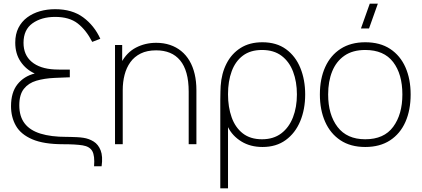

<svg xmlns="http://www.w3.org/2000/svg" viewBox="-20 -785 2295 1045"><path d="M492 120Q496.5 63 482.5 37.8Q468.5 12.5 430.2 6.2Q392 0 324 0Q218 0 155.8 -26.8Q93.5 -53.5 66.8 -100.2Q40 -147 40 -207Q40 -282 75 -326Q110 -370 169 -385Q122 -406 92.5 -449.2Q63 -492.5 63 -553Q63 -599 80.2 -633.2Q97.5 -667.5 127.8 -690Q158 -712.5 197 -723.8Q236 -735 280 -735Q372.5 -735 432.8 -690.5Q493 -646 526 -574L482 -557Q449 -621.5 403.2 -657.2Q357.5 -693 280 -693Q206 -693 157 -658.2Q108 -623.5 108 -552Q108 -486 152.5 -448.5Q197 -411 277 -407Q288.5 -406.5 307.2 -406.2Q326 -406 341.8 -406Q357.5 -406 360 -406V-364Q355.5 -364 350.5 -364Q345.5 -364 329.8 -363.2Q314 -362.5 277 -361Q221.5 -358.5 178.2 -345.8Q135 -333 110 -301.5Q85 -270 85 -212Q85 -151.5 114 -113.5Q143 -75.5 200.2 -57.8Q257.5 -40 342 -40Q345.5 -40 361.5 -39.8Q377.5 -39.5 397.8 -38.5Q418 -37.5 434 -35Q464 -30.5 489.5 -14.8Q515 1 527.8 33.5Q540.5 66 533 120Z M1007 0V-286Q1007 -344 995.2 -386.2Q983.5 -428.5 960.5 -456.2Q937.5 -484 904.8 -497.5Q872 -511 830 -511Q780.5 -511 745.8 -493.8Q711 -476.5 689.5 -446.5Q668 -416.5 658 -377.5Q648 -338.5 648 -295L609 -294Q609 -386.5 639.5 -443.2Q670 -500 720.2 -526Q770.5 -552 830 -552Q871 -552 905.2 -540.5Q939.5 -529 966.2 -507.2Q993 -485.5 1011.5 -454Q1030 -422.5 1039.5 -382.2Q1049 -342 1049 -294V0ZM606 0V-540H645V-430H648V0Z M1179 240V-241Q1179 -268 1179.8 -287Q1180.5 -306 1181 -317Q1185.5 -385.5 1213 -439.2Q1240.5 -493 1289.5 -524Q1338.5 -555 1408 -555Q1485 -555 1536.8 -517.2Q1588.5 -479.5 1614.8 -415Q1641 -350.5 1641 -271Q1641 -190 1614 -125.2Q1587 -60.5 1535.2 -22.8Q1483.5 15 1409 15Q1342.5 15 1293.8 -15Q1245 -45 1221 -93V240ZM1406 -27Q1468.5 -27 1510.8 -59Q1553 -91 1574.5 -146.2Q1596 -201.5 1596 -271Q1596 -340 1575.2 -394.8Q1554.5 -449.5 1512.5 -481.2Q1470.5 -513 1406 -513Q1343 -513 1302 -482.2Q1261 -451.5 1241 -397Q1221 -342.5 1221 -272Q1221 -202 1240.8 -146.5Q1260.5 -91 1301.5 -59Q1342.5 -27 1406 -27Z M1988.5 -630H1944.5L1992.5 -765H2036.5ZM1968 15Q1888 15 1833 -21.5Q1778 -58 1749.5 -122.5Q1721 -187 1721 -271Q1721 -356 1750 -420Q1779 -484 1834.2 -519.5Q1889.5 -555 1968 -555Q2048.5 -555 2103.5 -518.8Q2158.5 -482.5 2186.8 -418.5Q2215 -354.5 2215 -271Q2215 -185.5 2186.5 -121.2Q2158 -57 2102.8 -21Q2047.5 15 1968 15ZM1968 -27Q2070 -27 2120 -94.8Q2170 -162.5 2170 -271Q2170 -381.5 2119.8 -447.2Q2069.5 -513 1968 -513Q1899.5 -513 1854.8 -482Q1810 -451 1788 -396.5Q1766 -342 1766 -271Q1766 -161 1817.2 -94Q1868.5 -27 1968 -27Z"/></svg>

Font: Manrope ExtraLight
Style: Regular
Weight: 200
Designer: Mikhail Sharanda
Foundry: Mikhail Sharanda
Version: Version 4.505